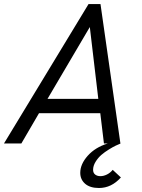

<svg xmlns="http://www.w3.org/2000/svg" viewBox="-46 -710 704 950"><path d="M511.7 130.4 552.2 168Q505.4 220.2 443.8 220.2Q399.4 220.2 375.2 199.2Q351.1 178.2 351.1 145Q351.1 102.1 388.2 60.5Q425.3 19 486.8 0H468.3L450.2 -149.9H147L59.6 0H-26.4L392.1 -689.9H451.2L549.8 0H550.8Q540 4.4 527.3 10.3Q514.6 16.1 493.2 29.3Q471.7 42.5 455.6 56.4Q439.5 70.3 427 90.3Q414.6 110.4 414.6 130.4Q414.6 145.5 424.8 153.6Q435.1 161.6 450.7 161.6Q466.8 161.6 483.4 153.3Q500 145 511.7 130.4ZM189 -220.7H440.4L398.4 -576.2Z"/></svg>

Font: HK Grotesk Italic
Style: Regular
Weight: 400
Italic angle: -13°
Designer: Alfredo Marco Pradil and Stefan Peev
Foundry: Hanken Design Co.
Version: Version 1.000;PS 001.000;hotconv 1.0.88;makeotf.lib2.5.64775